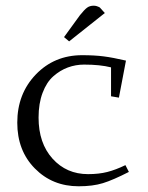

<svg xmlns="http://www.w3.org/2000/svg" viewBox="-20 -651 524 678"><path d="M41 -217.8Q41 -319.8 106.4 -387.9Q171.9 -456.1 270 -456.1Q314 -456.1 346.2 -451.9Q378.4 -447.8 424.8 -437L399.9 -306.2L372.1 -311V-413.1Q333.5 -422.9 276.9 -422.9Q247.1 -422.9 219.7 -412.8Q192.4 -402.8 168.5 -381.8Q144.5 -360.8 130.4 -323.2Q116.2 -285.6 116.2 -235.8Q116.2 -145.5 165.5 -90.8Q214.8 -36.1 291 -36.1Q329.1 -36.1 358.9 -43.7Q388.7 -51.3 422.9 -67.9L435.1 -43.9Q378.9 -15.1 343.3 -4.2Q307.6 6.8 257.8 6.8Q165 6.8 103 -56.2Q41 -119.1 41 -217.8ZM206.1 -520 262.2 -597.2Q277.8 -616.7 287.4 -623.8Q296.9 -630.9 311 -630.9Q316.4 -630.9 322 -629.2Q327.6 -627.4 330.1 -626L333 -624L350.1 -605L224.1 -504.9Z"/></svg>

Font: Dehuti
Style: Book
Weight: 400
Version: Version 1.2